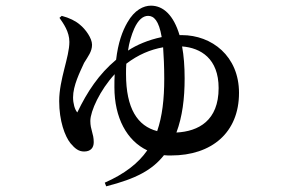

<svg xmlns="http://www.w3.org/2000/svg" viewBox="-20 -585 1040 678"><path d="M603 -117C624 -173 632 -237 632 -308C632 -351 629 -389 623 -421C689 -416 752 -378 752 -274C752 -159 681 -121 603 -117ZM425 -324C425 -336 425 -348 426 -360C468 -392 511 -410 556 -418C558 -389 560 -352 560 -307C560 -235 553 -174 535 -122C466 -140 425 -201 425 -324ZM432 -406C436 -435 444 -461 454 -484C468 -515 485 -529 503 -529C523 -529 541 -513 551 -454C503 -444 462 -426 433 -407ZM614 -461C593 -531 557 -565 513 -565C487 -565 455 -550 430 -506C412 -475 397 -434 390 -374C329 -323 288 -261 253 -188C244 -198 238 -220 238 -241C238 -283 262 -330 277 -363C291 -386 305 -403 305 -427C305 -450 282 -482 262 -498C247 -511 225 -522 198 -529L190 -522C204 -502 225 -473 225 -437C225 -383 189 -305 189 -228C189 -158 209 -104 229 -79C245 -60 258 -50 277 -50C300 -50 311 -63 311 -83C311 -114 299 -126 299 -158C299 -192 333 -267 385 -323C384 -309 384 -293 384 -277C384 -169 428 -88 500 -54C468 -8 420 29 350 60L355 73C461 46 518 15 559 -37C567 -36 575 -36 584 -36C728 -36 824 -117 824 -257C824 -387 728 -461 622 -461Z"/></svg>

Font: Source Han Serif CN SemiBold
Style: Regular
Weight: 600
Designer: Ryoko NISHIZUKA 西塚涼子 (kana & ideographs); Frank Grießhammer (Latin, Greek & Cyrillic); Wenlong ZHANG 张文龙 (bopomofo); San
Foundry: Adobe Systems Incorporated
Version: Version 1.000;PS 1;hotconv 16.6.53;makeotf.lib2.5.65590